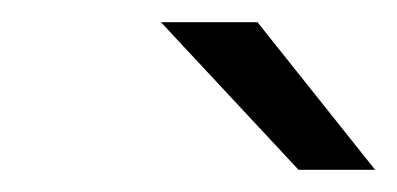

<svg xmlns="http://www.w3.org/2000/svg" viewBox="-20 -684 358 173"><path d="M125 -664 249 -531H318L212 -664Z"/></svg>

Font: Exo
Style: Regular Italic
Weight: 400
Designer: Natanael Gama
Version: Version 1.00